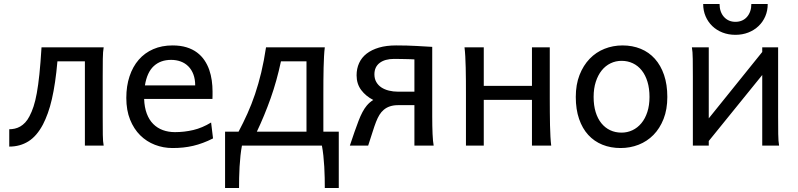

<svg xmlns="http://www.w3.org/2000/svg" viewBox="-20 -738 4046 973"><path d="M271 -427.2Q266.1 -370.1 259 -322.5Q252 -274.9 242.9 -235.6Q233.9 -196.3 222.4 -164.6Q210.9 -132.8 197.8 -107.4Q166.5 -48.3 124 -21.7Q81.5 4.9 26.9 4.9V-83Q41 -83 55.2 -86.2Q69.3 -89.4 82.5 -96.9Q95.7 -104.5 107.7 -117.2Q119.6 -129.9 129.4 -148.9Q141.1 -170.9 150.1 -198.5Q159.2 -226.1 166.5 -266.1Q173.8 -306.2 179.7 -362.3Q185.5 -418.5 190.4 -498H505.4Q501.5 -477.5 501 -439.7Q500.5 -401.9 500.5 -351.6V-146.5Q500.5 -89.8 501 -54.4Q501.5 -19 505.4 0H410.2V-427.2Z M710.4 -236.8Q711.9 -193.8 723.9 -162.1Q735.8 -130.4 756.6 -109.6Q777.3 -88.9 805.4 -78.6Q833.5 -68.4 866.7 -68.4Q914.1 -68.4 959.5 -79.1Q1004.9 -89.8 1049.8 -117.2L1059.6 -36.6Q1033.7 -23.4 1008.8 -14.2Q983.9 -4.9 959 1Q934.1 6.8 908.4 9.5Q882.8 12.2 854.5 12.2Q807.6 12.2 765.1 -4.2Q722.7 -20.5 690.4 -52.5Q658.2 -84.5 639.2 -131.8Q620.1 -179.2 620.1 -241.7Q620.1 -302.2 636.5 -351.3Q652.8 -400.4 683.1 -435.3Q713.4 -470.2 756.8 -489Q800.3 -507.8 854.5 -507.8Q894.5 -507.8 925.3 -498.3Q956.1 -488.8 978.5 -471.9Q1001 -455.1 1016.1 -432.6Q1031.2 -410.2 1040.3 -384.3Q1049.3 -358.4 1053.2 -330.3Q1057.1 -302.2 1057.1 -274.9V-255.9Q1057.1 -243.7 1056.6 -236.8ZM969.2 -305.2Q969.2 -336.4 960.2 -360.6Q951.2 -384.8 934.8 -401.4Q918.5 -418 896 -426.3Q873.5 -434.6 847.2 -434.6Q793.5 -434.6 759.3 -403.1Q725.1 -371.6 714.4 -305.2Z M1533.2 -70.8V-427.2H1403.8Q1382.8 -328.1 1351.8 -240.7Q1320.8 -153.3 1281.7 -70.8ZM1189 -70.8Q1212.9 -115.7 1233.9 -162.4Q1254.9 -209 1272.5 -261Q1290 -313 1304 -371.3Q1317.9 -429.7 1328.1 -498H1626Q1623.5 -479 1622.1 -452.4Q1620.6 -425.8 1619.9 -394.8Q1619.1 -363.8 1618.9 -329.1Q1618.7 -294.4 1618.7 -258.8V-70.8H1696.8V214.8H1626Q1626 191.4 1625.5 163.6Q1625 135.7 1623.3 106.9Q1621.6 78.1 1618.7 50.5Q1615.7 22.9 1611.3 0H1206.1Q1201.7 22.9 1198.7 50.5Q1195.8 78.1 1194.1 106.9Q1192.4 135.7 1191.9 163.6Q1191.4 191.4 1191.4 214.8H1120.6V-70.8Z M2080.1 -273.4V-437Q2073.2 -437.5 2059.8 -438Q2046.4 -438.5 2031 -438.7Q2015.6 -439 2001 -439.2Q1986.3 -439.5 1977.5 -439.5Q1930.7 -439.5 1904.1 -419.2Q1877.4 -398.9 1877.4 -361.3Q1877.4 -338.9 1887 -322.3Q1896.5 -305.7 1912.8 -294.9Q1929.2 -284.2 1950.9 -278.8Q1972.7 -273.4 1997.1 -273.4ZM1997.1 -205.1Q1952.6 -205.1 1924.8 -181.6Q1912.1 -170.9 1903.1 -156.2Q1894 -141.6 1885.7 -120.4Q1877.4 -99.1 1868.2 -69.6Q1858.9 -40 1845.7 0H1752.9Q1777.8 -75.2 1797.1 -125.7Q1816.4 -176.3 1838.4 -202.6Q1845.7 -211.4 1854.2 -218.8Q1862.8 -226.1 1871.6 -231.4Q1834 -250.5 1810.5 -281.7Q1787.1 -313 1787.1 -356.4Q1787.1 -390.1 1799.8 -418.2Q1812.5 -446.3 1837.9 -466.1Q1863.3 -485.8 1900.6 -496.8Q1938 -507.8 1987.3 -507.8Q2043.5 -507.8 2090.3 -505.1Q2137.2 -502.4 2170.4 -500.5V-148.9Q2170.4 -98.1 2172.1 -59.3Q2173.8 -20.5 2177.7 0H2080.1V-205.1Z M2341.3 -258.8Q2341.3 -294.4 2341.1 -329.1Q2340.8 -363.8 2340.1 -394.8Q2339.4 -425.8 2337.9 -452.4Q2336.4 -479 2334 -498H2431.6V-302.7H2675.8V-498H2766.1V-239.3Q2766.1 -203.6 2766.4 -168.9Q2766.6 -134.3 2767.3 -103Q2768.1 -71.8 2769.5 -45.4Q2771 -19 2773.4 0H2675.8V-231.9H2431.6V0H2341.3Z M2988.3 -246.6Q2988.3 -204.1 2998.5 -170.4Q3008.8 -136.7 3027.6 -113.5Q3046.4 -90.3 3072.3 -78.1Q3098.1 -65.9 3129.9 -65.9Q3159.2 -65.9 3185.1 -78.1Q3210.9 -90.3 3230.2 -113.5Q3249.5 -136.7 3260.5 -170.4Q3271.5 -204.1 3271.5 -246.6Q3271.5 -289.6 3261.2 -323.5Q3251 -357.4 3232.2 -381.1Q3213.4 -404.8 3187.3 -417.2Q3161.1 -429.7 3129.9 -429.7Q3100.1 -429.7 3074.2 -417.2Q3048.3 -404.8 3029.3 -381.1Q3010.3 -357.4 2999.3 -323.5Q2988.3 -289.6 2988.3 -246.6ZM2897.9 -246.6Q2897.9 -309.6 2917 -358.2Q2936 -406.7 2968.3 -440.2Q3000.5 -473.6 3043.5 -490.7Q3086.4 -507.8 3134.8 -507.8Q3185.1 -507.8 3226.8 -490.7Q3268.6 -473.6 3298.6 -440.2Q3328.6 -406.7 3345.2 -358.2Q3361.8 -309.6 3361.8 -246.6Q3361.8 -183.6 3342.8 -135.3Q3323.7 -86.9 3291.5 -54.2Q3259.3 -21.5 3216.3 -4.6Q3173.3 12.2 3125 12.2Q3074.7 12.2 3033 -4.6Q2991.2 -21.5 2961.2 -54.2Q2931.2 -86.9 2914.6 -135.3Q2897.9 -183.6 2897.9 -246.6Z M3571.8 -498V-138.2L3842.8 -474.6V-498H3923.3V-148.9Q3923.3 -98.1 3923.8 -59.3Q3924.3 -20.5 3928.2 0H3842.8V-357.9L3571.8 -23.4V0H3491.2V-349.1Q3491.2 -399.9 3490.7 -438.7Q3490.2 -477.5 3486.3 -498ZM3870.6 -717.8Q3870.6 -684.1 3858.4 -655.5Q3846.2 -627 3824.2 -606Q3802.2 -585 3772.2 -573.2Q3742.2 -561.5 3707 -561.5Q3671.4 -561.5 3641.4 -573.2Q3611.3 -585 3589.6 -606Q3567.9 -627 3555.7 -655.5Q3543.5 -684.1 3543.5 -717.8H3626.5Q3626.5 -697.8 3632.1 -681.4Q3637.7 -665 3648.4 -652.8Q3659.2 -640.6 3673.8 -634Q3688.5 -627.4 3707 -627.4Q3725.6 -627.4 3740.5 -634Q3755.4 -640.6 3765.9 -652.8Q3776.4 -665 3782 -681.4Q3787.6 -697.8 3787.6 -717.8Z"/></svg>

Font: Andika Cyr
Style: Regular
Weight: 400
Designer: Victor Gaultney, Annie Olsen, Julie Remington, Don Collingsworth, Eric Hays, Becca Hirsbrunner
Foundry: SIL International
Version: Version 5.000